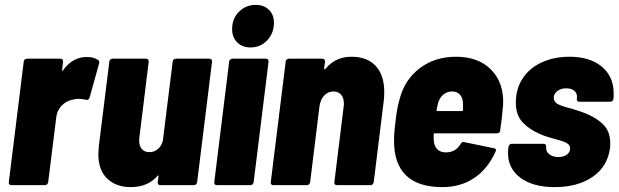

<svg xmlns="http://www.w3.org/2000/svg" viewBox="-20 -757 2531 785"><path d="M381 -512Q388 -506 385 -497L346 -357Q342 -346 331 -349Q315 -353 302 -353Q287 -353 275 -349Q250 -344 231.5 -324.5Q213 -305 210 -277L177 -12Q176 -7 172.5 -3.5Q169 0 164 0H26Q21 0 18 -3.5Q15 -7 16 -12L77 -505Q77 -510 81 -513.5Q85 -517 90 -517H227Q238 -517 238 -505L234 -472Q233 -468 234.5 -467.5Q236 -467 238 -470Q277 -524 335 -524Q363 -524 381 -512Z M699 -517H836Q847 -517 847 -505L786 -12Q785 -7 781.5 -3.5Q778 0 773 0H635Q630 0 627 -3.5Q624 -7 625 -12L628 -36Q629 -39 627 -39.5Q625 -40 623 -37Q584 8 514 8Q455 8 418.5 -26.5Q382 -61 382 -128Q382 -137 384 -159L427 -505Q427 -510 431 -513.5Q435 -517 440 -517H577Q588 -517 588 -505L550 -196Q549 -191 549 -182Q549 -160 560 -147.5Q571 -135 591 -135Q611 -135 626 -148Q641 -161 646 -183L686 -505Q686 -510 690 -513.5Q694 -517 699 -517Z M929 -638Q929 -681 957 -709Q985 -737 1026 -737Q1059 -737 1079.5 -717Q1100 -697 1100 -664Q1100 -621 1072.5 -592Q1045 -563 1004 -563Q970 -563 949.5 -584Q929 -605 929 -638ZM856 -12 917 -505Q917 -510 921 -513.5Q925 -517 930 -517H1067Q1078 -517 1078 -505L1017 -12Q1016 -7 1012.5 -3.5Q1009 0 1004 0H866Q861 0 858 -3.5Q855 -7 856 -12Z M1551 -381Q1551 -358 1549 -345L1508 -12Q1507 -7 1503.5 -3.5Q1500 0 1495 0H1357Q1352 0 1349 -3.5Q1346 -7 1347 -12L1385 -321Q1386 -325 1386 -334Q1386 -357 1374.5 -370Q1363 -383 1343 -383Q1321 -383 1305.5 -366.5Q1290 -350 1286 -321L1248 -12Q1247 -7 1243.5 -3.5Q1240 0 1235 0H1097Q1092 0 1089 -3.5Q1086 -7 1087 -12L1148 -505Q1148 -510 1152 -513.5Q1156 -517 1161 -517H1298Q1309 -517 1309 -505L1305 -477Q1305 -474 1307 -473.5Q1309 -473 1312 -477Q1352 -525 1417 -525Q1481 -525 1516 -487.5Q1551 -450 1551 -381Z M2025 -224Q2024 -212 2012 -212H1758Q1753 -212 1753 -207V-198Q1753 -185 1754 -179Q1756 -158 1768.5 -146Q1781 -134 1803 -134Q1843 -134 1863 -168Q1868 -178 1878 -176L1999 -151Q2012 -149 2006 -137Q1974 -66 1918.5 -29Q1863 8 1789 8Q1689 8 1640 -40Q1591 -88 1591 -180Q1591 -216 1597 -259Q1599 -281 1603.5 -307Q1608 -333 1614 -352Q1634 -431 1696 -478Q1758 -525 1844 -525Q1937 -525 1989 -471Q2041 -417 2037 -329Q2032 -268 2025 -224ZM1771 -336 1765 -308Q1764 -303 1769 -303H1868Q1873 -303 1873 -308V-336Q1872 -357 1860.5 -370Q1849 -383 1828 -383Q1808 -383 1793 -370.5Q1778 -358 1771 -336Z M2057 -131Q2057 -143 2058 -149L2059 -157Q2060 -162 2063.5 -165.5Q2067 -169 2072 -169H2203Q2208 -169 2211 -165.5Q2214 -162 2213 -157V-156Q2211 -138 2225.5 -126.5Q2240 -115 2263 -115Q2285 -115 2298 -125Q2311 -135 2311 -151Q2311 -165 2295.5 -173Q2280 -181 2248 -189Q2240 -191 2221.5 -196.5Q2203 -202 2188 -209Q2145 -227 2117 -256.5Q2089 -286 2089 -337Q2089 -394 2117 -436.5Q2145 -479 2195 -502Q2245 -525 2308 -525Q2392 -525 2440.5 -484.5Q2489 -444 2489 -375Q2489 -360 2488 -352Q2487 -347 2483.5 -344Q2480 -341 2475 -341H2349Q2338 -341 2338 -353L2339 -357Q2341 -374 2329 -385Q2317 -396 2295 -396Q2273 -396 2258.5 -384.5Q2244 -373 2244 -358Q2244 -340 2261.5 -331Q2279 -322 2316 -313L2354 -301Q2409 -282 2442 -252.5Q2475 -223 2475 -171Q2475 -158 2474 -151Q2464 -76 2403 -34Q2342 8 2248 8Q2159 8 2108 -30Q2057 -68 2057 -131Z"/></svg>

Font: Barlow Semi Condensed ExtraBold
Style: Italic
Weight: 800
Width: 4
Italic angle: -7°
Designer: Jeremy Tribby
Foundry: Tribby Type
Version: Version 1.408